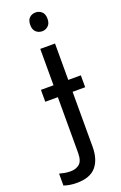

<svg xmlns="http://www.w3.org/2000/svg" viewBox="-238 -787 680 1076"><g transform="rotate(-20 101.5 -248.5)"><path d="M78 -681Q78 -710 93 -723.5Q108 -737 130 -737Q150 -737 165.5 -723.5Q181 -710 181 -681Q181 -653 165.5 -639Q150 -625 130 -625Q108 -625 93 -639Q78 -653 78 -681ZM22 240Q-3 240 -22 236.5Q-41 233 -55 228V157Q-40 161 -24 164Q-8 167 11 167Q43 167 64 149.5Q85 132 85 83V-248H10V-319H85V-536H173V-319H248V-248H173V80Q173 155 137 197.5Q101 240 22 240Z"/></g></svg>

Font: Noto IKEA Arabic
Style: Regular
Weight: 400
Designer: Monotype Design Team
Foundry: Monotype Imaging Inc.
Version: Version 1.200